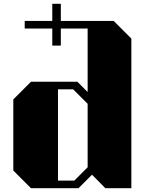

<svg xmlns="http://www.w3.org/2000/svg" viewBox="-20 -990 801 1010"><path d="M671 -787V0H534L464 -71L393 0H143L50 -93V-467L143 -560H387L441 -506V-840H300V-750H255V-840H110V-880H255V-970H300V-880H578ZM441 -444 365 -520H285V-40H371L441 -110Z"/></svg>

Font: Kumar One
Style: Regular
Weight: 400
Designer: Parimal Parmar
Foundry: Indian Type Foundry
Version: Version 1.000;PS 1.000;hotconv 1.0.88;makeotf.lib2.5.647800